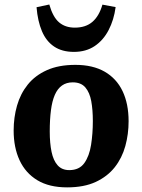

<svg xmlns="http://www.w3.org/2000/svg" viewBox="-20 -815 631 851"><path d="M277.5 15.5Q198 15.5 145.5 -16.2Q93 -48 66.7 -104.8Q40.5 -161.5 40.5 -236.5Q40.5 -294.5 55.5 -347Q70.5 -399.5 103 -440Q135.5 -480.5 187.8 -504Q240 -527.5 314 -527.5Q391.5 -527.5 444 -497.3Q496.5 -467 523.3 -411Q550 -355 550 -277.5Q550 -220.5 535.5 -167.8Q521 -115 488.8 -74Q456.5 -33 404.5 -8.7Q352.5 15.5 277.5 15.5ZM287 -61Q331.5 -61 353.8 -92.3Q376 -123.5 383.7 -173.3Q391.5 -223 391.5 -278.5Q391.5 -328 384.5 -366.5Q377.5 -405 358.3 -427.5Q339 -450 302.5 -450Q274.5 -450 254.8 -436Q235 -422 223 -394.5Q211 -367 205.8 -326.3Q200.5 -285.5 200.5 -232Q200.5 -180.5 208.5 -142Q216.5 -103.5 235.5 -82.3Q254.5 -61 287 -61ZM307.5 -585Q255 -585 219.8 -608.7Q184.5 -632.5 165.8 -677Q147 -721.5 142 -783L198.5 -795Q214.5 -739 242 -715.8Q269.5 -692.5 311.5 -692.5Q360 -692.5 389.8 -718.3Q419.5 -744 434 -794.5L492.5 -783.5Q485 -727 461.5 -681.8Q438 -636.5 399.5 -610.7Q361 -585 307.5 -585Z"/></svg>

Font: Literata
Style: Italic
Weight: 400
Italic angle: -2°
Designer: Latin by Veronika Burian and Jose Scaglione. Greek by Irene Vlachou. Cyrillic by Vera Evstafieva
Foundry: TypeTogether
Version: Version 3.103;gftools[0.9.29]